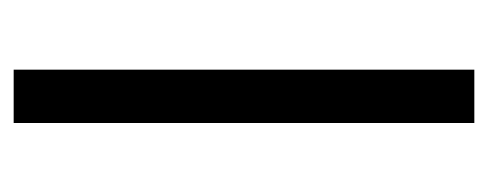

<svg xmlns="http://www.w3.org/2000/svg" viewBox="-242 -490 731 288"><g transform="rotate(90 124.0 -345.5)"><path d="M84 0V-691H164V0Z"/></g></svg>

Font: Cairo Play
Style: Regular
Weight: 400
Designer: Mohamed Gaber, Accademia di Belle Arti di Urbino
Foundry: Kief Type Foundry, Accademia di Belle Arti di Urbino
Version: Version 3.119